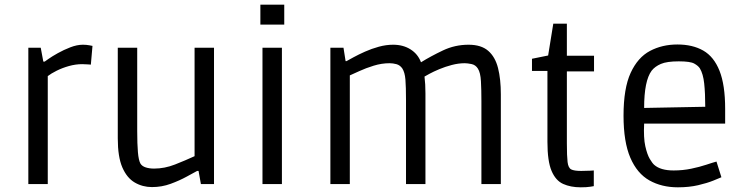

<svg xmlns="http://www.w3.org/2000/svg" viewBox="-20 -786 3182 820"><path d="M101 0V-582H154L165 -523H171Q171 -523 186.5 -534Q202 -545 227 -559Q252 -573 280.5 -584Q309 -595 334 -595Q349 -595 362 -592.5Q375 -590 375 -590L368 -510Q368 -510 355 -511Q342 -512 331 -512Q303 -512 274.5 -504Q246 -496 222 -484Q198 -472 184 -461V0Z M629 13Q589 13 555.5 -6.5Q522 -26 502.5 -71Q483 -116 483 -195V-582H566V-226Q566 -171 569 -136Q572 -101 580 -87Q587 -76 602.5 -71Q618 -66 638 -66Q683 -66 727.5 -83.5Q772 -101 811 -119V-582H894V0H838L828 -56H822Q807 -48 777 -31.5Q747 -15 709 -1Q671 13 629 13Z M1092 -681V-766H1194V-681ZM1101 0V-582H1184V0Z M1391 0V-582H1447L1456 -525H1460Q1469 -530 1490 -541.5Q1511 -553 1539 -565.5Q1567 -578 1598 -586.5Q1629 -595 1659 -595Q1702 -595 1733.5 -575Q1765 -555 1778 -520Q1820 -546 1871.5 -570.5Q1923 -595 1981 -595Q2035 -595 2065 -569Q2095 -543 2107 -495.5Q2119 -448 2119 -383V0H2036V-355Q2036 -402 2034 -439Q2032 -476 2021 -493Q2011 -509 1993.5 -512.5Q1976 -516 1965 -516Q1938 -516 1909.5 -508.5Q1881 -501 1856 -490.5Q1831 -480 1814.5 -471Q1798 -462 1793 -459Q1795 -443 1796 -425Q1797 -407 1797 -387V0H1714V-358Q1714 -415 1711.5 -446Q1709 -477 1698 -494Q1688 -508 1673 -512Q1658 -516 1644 -516Q1610 -516 1576 -505.5Q1542 -495 1515 -482.5Q1488 -470 1474 -464V0Z M2460 14Q2417 14 2385 -0.5Q2353 -15 2335.5 -56.5Q2318 -98 2318 -180V-483H2252V-535L2321 -549L2343 -685H2401V-548H2517V-481H2401V-174Q2401 -119 2404 -94Q2407 -69 2419.5 -62.5Q2432 -56 2462 -56Q2486 -56 2501 -57Q2516 -58 2516 -58V9Q2516 9 2501 11.5Q2486 14 2460 14Z M2875 14Q2806 14 2753.5 -15.5Q2701 -45 2672 -112.5Q2643 -180 2643 -292Q2643 -409 2673.5 -475Q2704 -541 2756 -568.5Q2808 -596 2873 -596Q2938 -596 2983.5 -570Q3029 -544 3053 -483.5Q3077 -423 3077 -321V-258H2731Q2728 -197 2736 -161.5Q2744 -126 2755 -107.5Q2766 -89 2774 -82Q2801 -58 2857 -58Q2896 -58 2932 -65.5Q2968 -73 2996.5 -82.5Q3025 -92 3040 -96L3061 -29Q3052 -25 3026 -14.5Q3000 -4 2961.5 5Q2923 14 2875 14ZM2763 -484Q2731 -441 2731 -325L2992 -330Q2992 -388 2987.5 -429.5Q2983 -471 2969 -494Q2962 -505 2945 -514.5Q2928 -524 2879 -524Q2828 -524 2802.5 -513Q2777 -502 2763 -484Z"/></svg>

Font: Ruda
Style: Regular
Weight: 400
Designer: Mariela Monsalve and Angelina Sanchez
Foundry: Mariela Monsalve and Angelina Sanchez
Version: Version 2.000